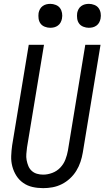

<svg xmlns="http://www.w3.org/2000/svg" viewBox="-20 -967 543 995"><path d="M204 8Q175 8 148.5 2Q122 -4 100.5 -19Q79 -34 65 -56Q51 -78 44 -104Q37 -130 38 -158Q39 -186 43 -214L129 -735H208L120 -203Q118 -186 116.5 -169.5Q115 -153 118 -137Q121 -121 127 -106.5Q133 -92 144.5 -81.5Q156 -71 171.5 -66.5Q187 -62 204 -62Q227 -62 251 -71Q275 -80 292.5 -98.5Q310 -117 319 -140.5Q328 -164 332 -187L422 -735H501L409 -176Q405 -152 397 -128Q389 -104 375.5 -82Q362 -60 342.5 -42Q323 -24 300 -12.5Q277 -1 252.5 3.5Q228 8 204 8ZM440 -823Q426 -823 412 -828.5Q398 -834 390 -845Q382 -856 380 -870.5Q378 -885 380 -900Q382 -910 387 -919.5Q392 -929 401 -935.5Q410 -942 420 -944.5Q430 -947 441 -947Q455 -947 469 -941.5Q483 -936 491 -925Q499 -914 501.5 -899.5Q504 -885 501 -870Q499 -860 494 -850.5Q489 -841 480 -834.5Q471 -828 461 -825.5Q451 -823 440 -823ZM240 -823Q226 -823 212 -828.5Q198 -834 190 -845Q182 -856 180 -870.5Q178 -885 180 -900Q182 -910 187 -919.5Q192 -929 201 -935.5Q210 -942 220 -944.5Q230 -947 241 -947Q255 -947 269 -941.5Q283 -936 291 -925Q299 -914 301.5 -899.5Q304 -885 301 -870Q299 -860 294 -850.5Q289 -841 280 -834.5Q271 -828 261 -825.5Q251 -823 240 -823Z"/></svg>

Font: Iosevka Term Curly
Style: Italic
Weight: 400
Italic angle: -9°
Designer: Belleve Invis
Foundry: Belleve Invis
Version: Version 32.3.0